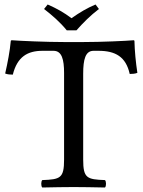

<svg xmlns="http://www.w3.org/2000/svg" viewBox="-20 -832 637 854"><path d="M277 -697H320C350 -731 382 -763 420 -792L405 -812C367 -796 335 -777 298 -751C265 -776 231 -795 192 -812L176 -792C212 -764 247 -734 277 -697ZM350 -122V-504C350 -568 360 -606 396 -606H418C493 -606 540 -580 557 -503C568 -503 582 -504 591 -508C584 -554 579 -605 578 -650C578 -651 576 -653 575 -653C541 -650 430 -645 351 -645H265C188 -645 70 -650 32 -653C30 -653 28 -651 28 -650C24 -605 14 -553 3 -505C13 -501 25 -500 37 -500C57 -580 103 -606 169 -606H218C255 -606 265 -568 265 -507V-122C265 -39 248 -34 168 -31C162 -25 162 -4 168 2C217 1 267.9 0 308 0C346.4 0 397 1 447 2C453 -4 453 -25 447 -31C367 -34 350 -39 350 -122Z"/></svg>

Font: Libertinus Serif
Style: Regular
Weight: 400
Designer: Philipp H. Poll
Foundry: Khaled Hosny
Version: Version 6.2